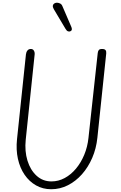

<svg xmlns="http://www.w3.org/2000/svg" viewBox="-20 -1358 878 1388"><path d="M350.5 10Q289.5 10 240.5 -17.8Q191.5 -45.5 157.8 -94.8Q124 -144 109.5 -209.8Q95 -275.5 103 -351.5L167.5 -965Q169.5 -982 178.5 -993Q187.5 -1004 203 -1004Q217.5 -1004 224.8 -992.2Q232 -980.5 230.5 -964.5L166 -348Q157.5 -265.5 178.5 -197Q199.5 -128.5 244.5 -87.5Q289.5 -46.5 352 -46.5Q402.5 -46.5 447.8 -71Q493 -95.5 529 -138.5Q565 -181.5 588.8 -238.5Q612.5 -295.5 619.5 -360.5L686.5 -974.5Q688 -987.5 694 -995.8Q700 -1004 718 -1004Q736 -1004 742.8 -995.8Q749.5 -987.5 748 -972L684 -362.5Q676 -284.5 646.8 -216.8Q617.5 -149 572.5 -98.2Q527.5 -47.5 470.8 -18.8Q414 10 350.5 10ZM453 -1150.5 368.5 -1292.5Q360.5 -1307 362 -1317Q363.5 -1327 371.8 -1332.5Q380 -1338 390.5 -1338.5Q402 -1338.5 413.5 -1333.2Q425 -1328 430.5 -1315L494 -1167.5Q498.5 -1157.5 499.2 -1150.8Q500 -1144 497.8 -1139.8Q495.5 -1135.5 490 -1132.5Q482 -1128 471.8 -1131.5Q461.5 -1135 453 -1150.5Z"/></svg>

Font: Edu SA Hand
Style: Regular
Weight: 400
Designer: Tina and Corey Anderson, Eben Sorkin, Mirko Velimirovic
Foundry: Google for Education
Version: Version 2.000